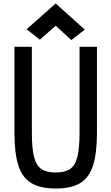

<svg xmlns="http://www.w3.org/2000/svg" viewBox="-20 -1069 640 1103"><path d="M300 14Q212 14 160 -17Q108 -48 85.5 -118.5Q63 -189 63 -306V-800H163V-306Q163 -218 175.5 -168Q188 -118 218 -98Q248 -78 300 -78Q353 -78 382.5 -98Q412 -118 424.5 -168Q437 -218 437 -306V-800H537V-306Q537 -189 514.5 -118.5Q492 -48 440.5 -17Q389 14 300 14ZM390 -839 300 -921 209 -841 133 -901 300 -1049 467 -899Z"/></svg>

Font: Victor Mono Thin
Style: Regular
Weight: 100
Monospace: yes
Designer: Rune Bjørnerås
Version: Version 1.561;gftools[0.9.30]